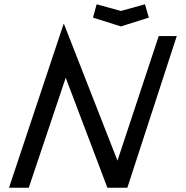

<svg xmlns="http://www.w3.org/2000/svg" viewBox="-20 -874 865 894"><path d="M276 -762H278L527 -126L719 -706H803L573 0H480L286 -512L114 0H22ZM413 -792 430 -854 543 -823 655 -854 673 -792 543 -751Z"/></svg>

Font: Lineal
Style: Regular
Weight: 400
Designer: Created by Frank Adebiaye with contributions from Anton Moglia & Ariel Martín Pérez
Created by Frank ADEBIAYE with FontF
Foundry: Velvetyne Type Foundry
Version: Version 2.000